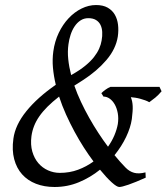

<svg xmlns="http://www.w3.org/2000/svg" viewBox="-20 -728 662 763"><path d="M252 -551.8Q248 -523.4 251.2 -492.7Q254.4 -461.9 262.7 -429.7Q264.2 -430.2 267.1 -432.1Q297.4 -449.2 318.6 -466.6Q339.8 -483.9 353.3 -501Q366.7 -518.1 374 -534.7Q381.3 -551.3 383.8 -566.9Q387.2 -585 386.2 -601.1Q385.3 -617.2 379.2 -629.4Q373 -641.6 361.1 -648.7Q349.1 -655.8 331.1 -655.8Q313.5 -655.8 299.8 -646.7Q286.1 -637.7 276.4 -623Q266.6 -608.4 260.5 -589.6Q254.4 -570.8 252 -551.8ZM217.8 -41Q256.8 -41 290.3 -53.5Q323.7 -65.9 351.6 -86.4Q332.5 -111.8 313.2 -141.8Q293.9 -171.9 276.1 -204.8Q258.3 -237.8 242.4 -272.9Q226.6 -308.1 214.8 -344.2Q188 -323.2 168.7 -304Q149.4 -284.7 136.2 -265.6Q123 -246.6 115.5 -227.3Q107.9 -208 105 -187Q100.6 -152.8 108.4 -125.7Q116.2 -98.6 132.3 -79.8Q148.4 -61 170.9 -51Q193.4 -41 217.8 -41ZM622.1 -365.2Q609.4 -350.1 597.2 -340.1Q585 -330.1 573.2 -321.8Q565.9 -326.2 556.2 -329.6Q546.4 -333 536.6 -335.7Q526.9 -338.4 517.1 -339.8Q507.3 -341.3 500 -341.8Q503.4 -333 505.1 -324.7Q506.8 -316.4 507.3 -306.4Q507.8 -296.4 506.8 -283.9Q505.9 -271.5 503.9 -254.9Q499 -221.2 481.2 -183.8Q463.4 -146.5 435.1 -111.3Q446.8 -97.2 457.8 -84.7Q468.8 -72.3 479 -62Q494.1 -46.4 512.9 -41.3Q531.7 -36.1 558.1 -43L559.1 -22Q517.6 -3.4 490.7 5.9Q463.9 15.1 454.1 15.1Q444.3 15.1 424.1 -3.2Q403.8 -21.5 377.4 -53.7Q339.4 -22.9 293.7 -3.9Q248 15.1 196.8 15.1Q155.8 15.1 122.8 2.2Q89.8 -10.7 67.9 -35.2Q45.9 -59.6 36.4 -95.5Q26.9 -131.3 33.2 -176.8Q40.5 -231.4 84.5 -285.9Q128.4 -340.3 201.7 -391.1Q193.4 -425.8 190.4 -459Q187.5 -492.2 191.9 -523.9Q197.3 -563.5 213.4 -597.2Q229.5 -630.9 252.7 -655.5Q275.9 -680.2 304.2 -694.1Q332.5 -708 361.8 -708Q389.6 -708 408 -697.5Q426.3 -687 436.3 -669.7Q446.3 -652.3 449 -629.9Q451.7 -607.4 448.2 -583Q440.4 -533.2 402.8 -489.3Q365.2 -445.3 309.1 -409.2L275.4 -387.7Q286.6 -355.5 301.8 -323.2Q316.9 -291 334.5 -259.8Q352.1 -228.5 371.1 -199.5Q390.1 -170.4 409.2 -145Q424.8 -167 434.6 -190.2Q444.3 -213.4 448.2 -234.9Q451.7 -258.3 448 -278.3Q444.3 -298.3 436 -313Q427.7 -327.6 416 -335.9Q404.3 -344.2 391.1 -344.2L382.8 -357.9Q389.2 -364.3 399.2 -371.6Q409.2 -378.9 418.9 -382.8H613.8Z"/></svg>

Font: Gentium Plus Phon
Style: Italic
Weight: 400
Italic angle: -8°
Designer: J. Victor Gaultney, Annie Olsen, Iska Routamaa, Becca Hirsbrunner
Foundry: SIL International
Version: Version 5.000